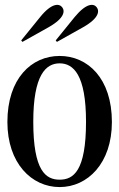

<svg xmlns="http://www.w3.org/2000/svg" viewBox="-20 -743 484 779"><path d="M222 16C336 16 434 -81 434 -248C434 -425 336 -516 222 -516C108 -516 10 -425 10 -248C10 -81 108 16 222 16ZM66 -579 71 -573 178 -633C243 -670 244 -699 232 -714C220 -729 190 -732 143 -674ZM115 -249C115 -439 166 -486 222 -486C278 -486 329 -439 329 -249C329 -49 278 -14 222 -14C166 -14 115 -49 115 -249ZM206 -579 211 -573 318 -633C383 -670 384 -699 372 -714C360 -729 331 -732 283 -674Z"/></svg>

Font: RL Madena
Style: Regular
Weight: 400
Designer: I Kadek Wantara Putra
Foundry: Roughlines ID
Version: Version 1.000;Glyphs 3.1.2 (3151)